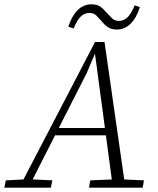

<svg xmlns="http://www.w3.org/2000/svg" viewBox="-43 -871 734 891"><path d="M-23 0 -16 -34 81 -39H97L200 -34L193 0ZM46 0 398 -676H442L539 0H481L397 -627H400L359 -531L89 0ZM198 -243 204 -277H476L475 -243ZM370 0 376 -34 493 -39H518L625 -34L619 0ZM274 -747Q290 -797 317.5 -824Q345 -851 381 -851Q407 -851 422 -840.5Q437 -830 451 -813Q465 -798 477 -786Q489 -774 509 -774Q532 -774 549 -791Q566 -808 582 -846L606 -838Q591 -789 563.5 -761.5Q536 -734 499 -734Q474 -734 458.5 -744.5Q443 -755 430 -771Q416 -787 404 -799Q392 -811 372 -811Q349 -811 331.5 -794Q314 -777 299 -739Z"/></svg>

Font: Source Serif 4 Light
Style: Italic
Weight: 300
Italic angle: -12°
Designer: Frank Grießhammer
Foundry: Adobe Systems Incorporated
Version: Version 4.004;hotconv 1.0.116;makeotfexe 2.5.65601